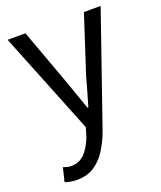

<svg xmlns="http://www.w3.org/2000/svg" viewBox="-143 -634 807 960"><g transform="rotate(-20 260.5 -154.5)"><path d="M101 234Q82 234 66 231Q50 228 37 223L55 150Q63 153 74 156Q85 159 97 159Q143 159 172.5 125.5Q202 92 219 42L231 1L13 -543H108L218 -242Q231 -206 244.5 -166Q258 -126 272 -88H277Q288 -126 299.5 -165.5Q311 -205 321 -242L419 -543H508L304 46Q285 99 258 141.5Q231 184 193 209Q155 234 101 234Z"/></g></svg>

Font: Noto Sans HK Thin
Style: Regular
Weight: 400
Version: Version 2.004-H2;hotconv 1.0.118;makeotfexe 2.5.65603